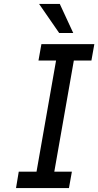

<svg xmlns="http://www.w3.org/2000/svg" viewBox="-20 -963 503 983"><path d="M283 -794 180 -943H286L355 -794ZM62 0 76 -84H167L267 -653H177L192 -737H463L448 -653H358L258 -84H348L333 0Z"/></svg>

Font: Tomorrow
Style: Italic
Weight: 400
Italic angle: -10°
Designer: Tony de Marco, Monica Rizzolli
Foundry: Just in Type
Version: Version 2.002